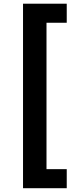

<svg xmlns="http://www.w3.org/2000/svg" viewBox="-20 -852 430 1038"><path d="M340.8 62.5H231.4V-729H340.8V-832H104.5V165.5H340.8Z"/></svg>

Font: Noto Reveo Sans
Style: Bold
Weight: 700
Designer: Monotype Design team
Foundry: Monotype Imaging Inc.
Version: Version 1.04